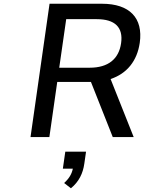

<svg xmlns="http://www.w3.org/2000/svg" viewBox="-20 -739 799 1035"><path d="M288.6 -297.4H470.2L587.9 0H700.7L576.2 -313C664.1 -342.3 719.2 -410.2 733.4 -508.3C752.4 -642.1 678.7 -718.8 529.8 -718.8H247.1L144.5 0H246.1ZM362.3 275.9C405.8 240.2 427.2 195.8 434.6 142.6L443.8 78.6H332L318.8 170.4H372.6C366.7 198.7 353.5 222.2 325.7 247.6ZM336.9 -635.7H501.5C599.6 -635.7 645 -591.8 632.8 -506.3C620.6 -419.9 562 -374 463.9 -374H299.3Z"/></svg>

Font: Winston
Style: Italic
Weight: 400
Italic angle: -8.13011°
Designer: Vernon Adams, Kim Jin-seong, David Berlow, Cristiano Sobral
Foundry: The Winston Project Authors
Version: Version 3.004